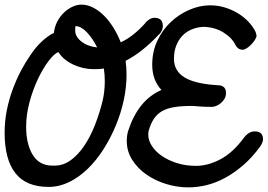

<svg xmlns="http://www.w3.org/2000/svg" viewBox="-45 -763 1157 830"><path d="M233 -549Q221 -540 212 -540Q210 -539 209.5 -539Q209 -539 207 -538Q204 -544 201 -550Q198 -556 196 -562ZM360 -464Q314 -464 271.5 -484Q229 -504 207 -538Q188 -530 164 -498Q140 -466 118.5 -420.5Q97 -375 82.5 -321Q68 -267 68 -215Q68 -140 96.5 -93.5Q125 -47 182 -47H191Q229 -47 261.5 -71Q294 -95 320 -134Q346 -173 366 -224Q386 -275 399 -329Q408 -368 408 -413Q408 -427 407 -440Q406 -453 404 -467Q393 -465 382.5 -464.5Q372 -464 360 -464ZM86 -524Q110 -560 136 -584Q162 -608 188 -621Q191 -648 203 -670.5Q215 -693 232 -709Q249 -725 268.5 -734Q288 -743 307 -743Q333 -743 358 -730Q383 -717 405 -695Q427 -673 445.5 -643Q464 -613 477 -580Q531 -605 583 -663H582Q602 -686 623 -686Q659 -686 659 -650Q659 -642 655 -632Q651 -622 642 -613V-614Q570 -537 498 -500Q500 -486 501 -470Q502 -454 502 -439Q502 -386 490 -330Q478 -274 455.5 -220Q433 -166 402.5 -118Q372 -70 334.5 -33.5Q297 3 254 24Q211 45 165 45Q68 45 21.5 -14.5Q-25 -74 -25 -189Q-25 -239 -15.5 -286.5Q-6 -334 10 -377Q26 -420 45.5 -457Q65 -494 86 -524ZM390 -525Q386 -533 383 -541.5Q380 -550 375 -558Q380 -557 383.5 -557Q387 -557 392 -557Q394 -557 396 -557Q398 -557 403 -558Q405 -558 408 -558.5Q411 -559 413 -559ZM280 -632Q280 -604 307.5 -583Q335 -562 375 -558Q355 -598 330 -624Q305 -650 282 -650Q281 -650 280.5 -644.5Q280 -639 280 -632ZM1063 -614Q1063 -612 1063.5 -611.5Q1064 -611 1064 -609Q1064 -602 1057.5 -591.5Q1051 -581 1042 -571.5Q1033 -562 1022.5 -555Q1012 -548 1004 -548Q984 -548 973 -568Q958 -600 920.5 -623Q883 -646 833 -647Q806 -645 783 -635.5Q760 -626 743 -608Q726 -590 716.5 -565Q707 -540 707 -509Q707 -455 755 -427Q803 -399 906 -394Q932 -389 932 -361Q932 -347 925.5 -336Q919 -325 910 -317.5Q901 -310 890.5 -305.5Q880 -301 872 -301Q855 -301 840.5 -301.5Q826 -302 814 -303Q804 -304 796.5 -304.5Q789 -305 781 -305Q739 -305 708.5 -300Q678 -295 656.5 -283Q635 -271 621 -250.5Q607 -230 598 -199Q596 -191 596 -180Q596 -156 611.5 -132Q627 -108 654.5 -89Q682 -70 720 -58Q758 -46 802 -46Q854 -46 908 -74.5Q962 -103 1009 -167Q1030 -195 1056 -195Q1092 -195 1092 -161Q1092 -148 1080 -130Q1045 -82 1006 -48.5Q967 -15 927 6.5Q887 28 847 37.5Q807 47 769 47Q721 47 673.5 32.5Q626 18 588 -8.5Q550 -35 526.5 -72Q503 -109 503 -154Q503 -179 510 -200Q531 -264 566.5 -308Q602 -352 653 -374Q613 -417 613 -483Q613 -540 635.5 -587.5Q658 -635 694 -668.5Q730 -702 774.5 -721Q819 -740 863 -740Q896 -740 926 -731Q956 -722 982 -706.5Q1008 -691 1028 -670Q1048 -649 1060 -625Z"/></svg>

Font: Discipuli Britannica Bold
Style: Regular
Weight: 700
Designer: Peter Wiegel
Foundry: Peter Wiegel
Version: Version 0.001 2009